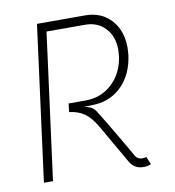

<svg xmlns="http://www.w3.org/2000/svg" viewBox="-79 -754 761 833"><g transform="rotate(-10 302.0 -338.0)"><path d="M520 1Q507 8 487 8Q446 8 426 -28L330 -195Q304 -240 277 -259Q250 -278 210 -283L214 -320H289Q358 -320 406.5 -365.5Q455 -411 465 -484Q467 -504 467 -512Q467 -571 433 -607.5Q399 -644 344 -644H174L89 0H49L139 -684H351Q422 -684 465 -637Q508 -590 508 -514Q508 -503 506 -481Q495 -400 447 -350.5Q399 -301 330 -296Q294 -294 276 -294Q300 -290 312 -282Q324 -274 334 -256Q349 -233 398.5 -149Q448 -65 458 -46Q469 -30 487 -30Q500 -30 506 -33Z"/></g></svg>

Font: Bellota Text Light
Style: Italic
Weight: 300
Italic angle: -7.5°
Designer: Kemie Guaida
Foundry: Kemie Guaida
Version: Version 4.001